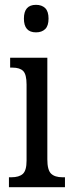

<svg xmlns="http://www.w3.org/2000/svg" viewBox="-20 -775 300 795"><path d="M79 -698Q79 -755 129 -755Q153 -755 167 -741.5Q181 -728 181 -698Q181 -668 167 -654.5Q153 -641 129 -641Q79 -641 79 -698ZM17 -41H27Q59 -41 74.5 -55Q90 -69 90 -110V-425Q90 -467 76 -481Q62 -495 32 -495H22V-536H176V-115Q176 -71 191.5 -56Q207 -41 239 -41H249V0H17Z"/></svg>

Font: Noto Serif Cond
Style: Regular
Weight: 400
Width: 3
Designer: Monotype Design Team
Foundry: Monotype Imaging Inc.
Version: Version 1.001